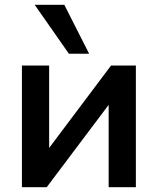

<svg xmlns="http://www.w3.org/2000/svg" viewBox="-20 -777 655 797"><path d="M71 0V-505H184V-123H154L441 -505H544V0H431V-383H462L174 0ZM266 -554 124 -757H247L350 -554Z"/></svg>

Font: Mulish ExtraLight
Style: Regular
Weight: 200
Designer: Vernon Adams
Foundry: Vernon Adams
Version: Version 3.603